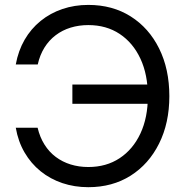

<svg xmlns="http://www.w3.org/2000/svg" viewBox="-20 -759 764 790"><path d="M343.3 11.2Q286.6 11.2 236.6 -5.6Q186.5 -22.5 147 -54.4Q107.4 -86.4 81.1 -131.6Q54.7 -176.8 44.9 -233.4H134.8Q144 -194.3 163.1 -164.1Q182.1 -133.8 209.5 -113.3Q236.8 -92.8 270.8 -82.3Q304.7 -71.8 343.3 -71.8Q417.5 -71.8 472.4 -108.2Q527.3 -144.5 557.9 -210Q588.4 -275.4 588.4 -363.3Q588.4 -451.7 557.9 -517.3Q527.3 -583 472.4 -619.4Q417.5 -655.8 343.3 -655.8Q304.7 -655.8 270.5 -645.3Q236.3 -634.8 209 -614Q181.6 -593.3 162.8 -563Q144 -532.7 135.3 -493.7H44.9Q55.2 -550.3 81.3 -595.5Q107.4 -640.6 147.2 -672.9Q187 -705.1 236.8 -721.9Q286.6 -738.8 343.3 -738.8Q442.9 -738.8 517.8 -691.4Q592.8 -644 634.8 -559.3Q676.8 -474.6 676.8 -363.3Q676.8 -252.9 634.5 -168.2Q592.3 -83.5 517.3 -36.1Q442.4 11.2 343.3 11.2ZM277.8 -332V-411.1H612.3V-332Z"/></svg>

Font: Inter 28pt
Style: Regular
Weight: 400
Designer: Rasmus Andersson
Foundry: rsms
Version: Version 4.001;git-66647c0bb